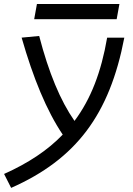

<svg xmlns="http://www.w3.org/2000/svg" viewBox="-55 -705 661 956"><path d="M0.5 230.5C324.2 87.4 490.7 -134.8 564 -517.6H478.5C449.2 -346.7 397.5 -211.9 315.9 -103C245.6 -203.6 187.5 -343.3 140.1 -525.9L52.7 -517.6C109.9 -317.4 177.2 -153.3 257.3 -34.7C181.6 43.9 85.4 107.4 -34.7 161.1ZM115.2 -609.4H525.9L539.6 -685.1H128.9Z"/></svg>

Font: Cascadia Mono SemiLight
Style: Italic
Weight: 350
Italic angle: -10°
Monospace: yes
Designer: Aaron Bell
Foundry: Saja Typeworks
Version: Version 2404.023